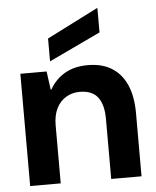

<svg xmlns="http://www.w3.org/2000/svg" viewBox="-53 -799 686 845"><g transform="rotate(-5 289.5 -377.0)"><path d="M46 0V-496H162L173 -415H176Q200 -458 242 -483Q284 -508 345 -508Q407 -508 450 -481.5Q493 -455 515.5 -404Q538 -353 538 -278V0H404V-266Q404 -328 379 -361Q354 -394 299 -394Q265 -394 238 -377.5Q211 -361 196 -330.5Q181 -300 181 -256V0ZM181 -539V-640L406 -754H409V-647Z"/></g></svg>

Font: DM Sans 36pt
Style: Bold
Weight: 700
Version: Version 4.004;gftools[0.9.30]